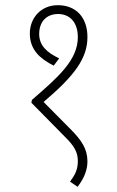

<svg xmlns="http://www.w3.org/2000/svg" viewBox="-20 -652 451 740"><path d="M203 -632C137 -632 95 -582 95 -523C95 -460 134 -426 187 -399L208 -427C160 -450 131 -477 131 -521C131 -568 159 -598 204 -598C248 -598 280 -567 280 -509C280 -421 206 -356 103 -267L101 -256L231 -124C269 -87 280 -62 280 -31C280 2 269 22 250 48L279 68C306 33 317 1 317 -30C317 -79 293 -112 255 -151L148 -259C267 -360 317 -427 317 -509C317 -586 272 -632 203 -632Z"/></svg>

Font: Noto Sans ExtraCondensed ExtraLight
Style: Regular
Weight: 200
Width: 2
Designer: Monotype Design Team
Foundry: Monotype Imaging Inc.
Version: Version 2.013